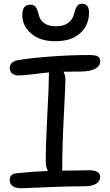

<svg xmlns="http://www.w3.org/2000/svg" viewBox="-20 -984 591 1033"><path d="M276.9 -762.2Q195.8 -762.2 147.9 -803.2Q100.1 -844.2 100.1 -901.9Q100.1 -932.1 111.1 -945.6Q122.1 -959 144 -959Q161.1 -959 170.9 -947.8Q180.7 -936.5 188 -905.8Q195.3 -874.5 219.2 -858.6Q243.2 -842.8 279.8 -842.8Q359.4 -842.8 377.9 -907.2Q386.2 -939.9 395.3 -951.9Q404.3 -963.9 420.9 -963.9Q459 -963.9 459 -916Q459 -849.6 411.9 -805.9Q364.7 -762.2 276.9 -762.2ZM97.2 28.8Q32.2 28.8 32.2 -16.1Q32.2 -47.9 67.9 -51.8Q159.7 -61.5 237.8 -64Q226.1 -86.4 226.1 -115.2Q226.1 -207 234.6 -366.5Q243.2 -525.9 243.2 -582V-594.2Q213.9 -591.8 160.9 -585Q107.9 -578.1 80.1 -578.1Q57.6 -578.1 44.9 -589.1Q32.2 -600.1 32.2 -618.2Q32.2 -633.8 43.7 -645.5Q55.2 -657.2 80.1 -661.1Q153.3 -672.9 258.8 -680.4Q364.3 -688 460 -688Q493.2 -688 506.1 -680.7Q519 -673.3 519 -654.8Q519 -628.4 491 -613.8Q462.9 -599.1 414.1 -599.1Q348.6 -599.1 321.8 -598.1Q332 -576.7 332 -557.1Q332 -527.3 323.5 -363Q314.9 -198.7 314.9 -75.2Q314.9 -73.7 314.5 -70.6Q314 -67.4 314 -65.9Q403.8 -67.9 457 -67.9Q491.7 -67.9 505.4 -58.3Q519 -48.8 519 -32.2Q519 -10.3 498 3.9Q477.1 18.1 435.1 18.1Q345.2 18.1 229 23.4Q112.8 28.8 97.2 28.8Z"/></svg>

Font: Shantell Sans Bouncy
Style: Regular
Weight: 400
Designer: Stephen Nixon, Anya Danilova, Shantell Martin
Foundry: Arrow Type
Version: Version 1.006;[9816181b4]